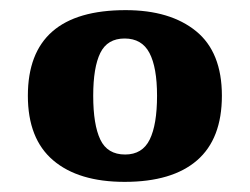

<svg xmlns="http://www.w3.org/2000/svg" viewBox="-20 -739 493 379"><path d="M226 -380Q135 -380 85 -422.5Q35 -465 35 -550Q35 -719 228 -719Q316 -719 367 -677.5Q418 -636 418 -550Q418 -465 369 -422.5Q320 -380 226 -380ZM227 -434Q261 -434 275.5 -463.5Q290 -493 290 -550Q290 -606 275 -634.5Q260 -663 226 -663Q192 -663 178 -634.5Q164 -606 164 -550Q164 -493 178 -463.5Q192 -434 227 -434Z"/></svg>

Font: Noto Serif Devanagari ExtraBold
Style: Regular
Weight: 800
Designer: Universal Thirst, Indian Type Foundry and the Monotype Design Team
Foundry: Monotype Imaging Inc.
Version: Version 2.004; ttfautohint (v1.8.4.7-5d5b)